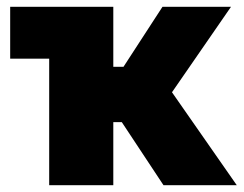

<svg xmlns="http://www.w3.org/2000/svg" viewBox="-20 -546 718 566"><path d="M487 -274 678 0H462L339 -186H314V0H125V-373H10V-526H314V-349H344L459 -526H661Z"/></svg>

Font: Raleway-v4020 Black
Style: Regular
Weight: 900
Designer: Matt McInerney, Pablo Impallari, Rodrigo Fuenzalida
Foundry: Matt McInerney, Pablo Impallari, Rodrigo Fuenzalida
Version: Version 4.020;PS 004.020;hotconv 1.0.88;makeotf.lib2.5.64775